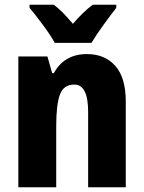

<svg xmlns="http://www.w3.org/2000/svg" viewBox="-20 -786 604 806"><path d="M345 -559Q250 -559 206 -479H199L179 -549H57V0H216V-256Q216 -347 231.5 -389Q247 -431 292 -431Q350 -431 350 -316V0H508V-359Q508 -460 464 -509.5Q420 -559 345 -559ZM468 -766H369Q329 -736 286 -686Q264 -712 245 -731.5Q226 -751 206 -766H104V-753Q128 -725 160.5 -681Q193 -637 210 -606H364Q383 -638 414.5 -681.5Q446 -725 468 -753Z"/></svg>

Font: Noto Sans Display SemiCondensed Extra
Style: Regular
Weight: 800
Width: 4
Designer: Monotype Design Team
Foundry: Monotype Imaging Inc.
Version: Version 1.900